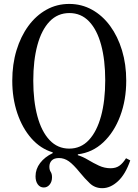

<svg xmlns="http://www.w3.org/2000/svg" viewBox="-20 -792 705 978"><path d="M203 163Q184 163 172.5 147.2Q161 131.5 161 106Q161 69 184.5 38.2Q208 7.5 248.5 -12V-16Q186.5 -34.5 140.2 -86.8Q94 -139 68.2 -215.2Q42.5 -291.5 42.5 -381Q42.5 -464.5 64 -535.5Q85.5 -606.5 124.5 -659.8Q163.5 -713 216.5 -742.5Q269.5 -772 332.5 -772Q395.5 -772 448.8 -742.5Q502 -713 541 -659.8Q580 -606.5 601.5 -535.5Q623 -464.5 623 -381Q623 -283 592.2 -201Q561.5 -119 506.2 -67Q451 -15 376.5 -6V-1.5Q402.5 6.5 429 22.5Q455.5 38.5 484 51.8Q512.5 65 543.5 65Q570 65 587.8 52.5Q605.5 40 622 14L643.5 25Q619 96 580.8 131.2Q542.5 166.5 501 166.5Q463.5 166.5 437.5 141.8Q411.5 117 388 88Q354 46 330.5 29.5Q307 13 280.5 13Q255.5 13 243.5 25.5Q231.5 38 231.5 57Q231.5 73.5 238.2 83.5Q245 93.5 245 111Q245 133.5 233 148.2Q221 163 203 163ZM332.5 -35Q392 -35 432.8 -78.8Q473.5 -122.5 494.8 -200.8Q516 -279 516 -383Q516 -486 495.2 -563Q474.5 -640 433.8 -682.8Q393 -725.5 333.5 -725.5Q273.5 -725.5 232.5 -682.5Q191.5 -639.5 170.5 -562Q149.5 -484.5 149.5 -381Q149.5 -278 170.5 -200Q191.5 -122 232.5 -78.5Q273.5 -35 332.5 -35Z"/></svg>

Font: Libre Caslon Condensed
Style: Regular
Weight: 400
Designer: Pablo Impallari, Rodrigo Fuenzalida, Katja Schimmel, Ertekin Erdin
Foundry: Pablo Impallari, Rodrigo Fuenzalida
Version: Version 2.000; ttfautohint (v1.8.4.7-5d5b);gftools[0.9.33]